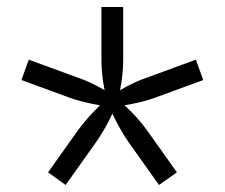

<svg xmlns="http://www.w3.org/2000/svg" viewBox="-20 -640 640 547"><path d="M167 -113 253 -234C268 -255 287 -287 300 -316C314 -287 332 -255 347 -234L433 -113L484 -149L398 -270C383 -291 358 -319 335 -340C365 -345 398 -353 420 -361L559 -412L538 -470L399 -419C377 -412 347 -398 322 -383C328 -413 331 -444 331 -468V-620H269V-468C269 -444 272 -412 278 -383C253 -398 223 -412 201 -419L62 -470L41 -412L180 -361C202 -353 235 -345 265 -340C243 -319 218 -291 203 -270L117 -149Z"/></svg>

Font: JetBrains Mono ExtraLight
Style: Regular
Weight: 240
Monospace: yes
Designer: Philipp Nurullin, Konstantin Bulenkov
Foundry: JetBrains
Version: Version 2.305